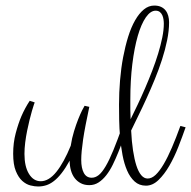

<svg xmlns="http://www.w3.org/2000/svg" viewBox="-20 -696 694 697"><path d="M232.9 -112.8Q217.8 -85.4 203.6 -67.4Q189.5 -49.3 175.5 -38.6Q161.6 -27.8 147.5 -23.4Q133.3 -19 118.2 -19Q106 -19 90.3 -22.9Q74.7 -26.9 60.8 -39.3Q46.9 -51.8 37.4 -75.2Q27.8 -98.6 27.8 -138.2Q27.8 -177.7 37.1 -212.6Q46.4 -247.6 57.6 -273.9Q70.8 -304.2 87.9 -330.1L106 -324.2Q105.5 -323.7 102.8 -315.4Q100.1 -307.1 95.9 -293Q91.8 -278.8 87.2 -260.3Q82.5 -241.7 78.4 -220.9Q74.2 -200.2 71.5 -178.7Q68.8 -157.2 68.8 -137.2Q68.8 -91.3 85.2 -64.7Q101.6 -38.1 127.9 -38.1Q157.2 -38.1 184.6 -72Q211.9 -106 236.8 -167Q241.2 -195.3 248.8 -219.7Q256.3 -244.1 263.9 -263.2Q271.5 -282.2 277.8 -294.9Q284.2 -307.6 287.1 -312L304.2 -308.1Q296.4 -271.5 290.8 -242.4Q285.2 -213.4 281.7 -189.9Q278.3 -166.5 276.6 -148.2Q274.9 -129.9 274.9 -115.2Q274.9 -85.9 284.2 -68.4Q293.5 -50.8 313 -50.8Q326.2 -50.8 338.4 -60.5Q350.6 -70.3 363.8 -92.8Q377 -115.2 391.6 -150.9Q406.2 -186.5 424.8 -238.8L443.8 -233.9Q435.5 -213.4 427.2 -189.9Q418.9 -166.5 409.4 -143.1Q399.9 -119.6 389.4 -98.1Q378.9 -76.7 366 -60.1Q353 -43.5 337.9 -33.7Q322.8 -23.9 304.2 -23.9Q286.6 -23.9 273.4 -30.8Q260.3 -37.6 251.2 -49.3Q242.2 -61 237.5 -77.4Q232.9 -93.8 232.9 -112.8Z M593.8 -615.2Q593.8 -584.5 586.7 -549.8Q579.6 -515.1 568.1 -479.5Q556.6 -443.8 541.7 -407.7Q526.9 -371.6 511.7 -338.4Q496.6 -305.2 481.9 -275.4Q467.3 -245.6 456.1 -222.2Q458 -182.1 462.9 -149.9Q467.8 -117.7 475.1 -95Q482.4 -72.3 492.7 -60.1Q502.9 -47.9 516.1 -47.9Q530.8 -47.9 545.2 -61.5Q559.6 -75.2 574.2 -100.1Q588.9 -125 604 -160.2Q619.1 -195.3 634.8 -238.8L653.8 -233.9Q642.1 -200.2 627.4 -162.8Q612.8 -125.5 594.7 -94.2Q576.7 -63 555.4 -42.5Q534.2 -22 509.8 -22Q485.4 -22 468.8 -37.1Q452.1 -52.2 441.4 -76.9Q430.7 -101.6 424.8 -133.1Q418.9 -164.6 416 -197.3Q413.1 -230 412.6 -261Q412.1 -292 412.1 -315.9Q412.1 -360.4 415.8 -404.3Q419.4 -448.2 427 -488.3Q434.6 -528.3 445.3 -562.7Q456.1 -597.2 470.5 -622.3Q484.9 -647.5 502.2 -661.6Q519.5 -675.8 540 -675.8Q554.7 -675.8 564.9 -670.9Q575.2 -666 581.5 -657.7Q587.9 -649.4 590.8 -638.4Q593.8 -627.4 593.8 -615.2ZM453.1 -334Q453.1 -315.4 453.1 -297.6Q453.1 -279.8 454.1 -263.2Q466.3 -287.6 480 -316.7Q493.7 -345.7 507.1 -376.7Q520.5 -407.7 532.7 -439.5Q544.9 -471.2 554.2 -501.7Q563.5 -532.2 569.1 -559.8Q574.7 -587.4 574.7 -609.9Q574.7 -617.2 573.5 -625.5Q572.3 -633.8 569.1 -640.9Q565.9 -647.9 560.1 -652.6Q554.2 -657.2 544.9 -657.2Q526.4 -657.2 509.5 -633.1Q492.7 -608.9 480.2 -565.9Q467.8 -522.9 460.4 -463.6Q453.1 -404.3 453.1 -334Z"/></svg>

Font: Clicker Script
Style: Regular
Weight: 400
Designer: Astigmatic (AOETI)
Foundry: Astigmatic (AOETI)
Version: Version 1.000